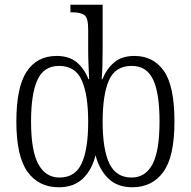

<svg xmlns="http://www.w3.org/2000/svg" viewBox="-20 -780 805 810"><path d="M228 10Q143 10 96 -55.5Q49 -121 49 -267Q49 -412 92.5 -478Q136 -544 219 -544Q272 -544 304 -517Q336 -490 353 -446H356Q355 -470 353.5 -503.5Q352 -537 352 -568V-656Q352 -705 336 -716.5Q320 -728 285 -728H277V-760H413V-569Q413 -538 412 -502Q411 -466 409 -446H412Q430 -490 462 -517Q494 -544 547 -544Q627 -544 671.5 -480.5Q716 -417 716 -267Q716 -119 669 -54.5Q622 10 538 10Q475 10 437 -27Q399 -64 383 -125Q368 -64 330 -27Q292 10 228 10ZM231 -31Q297 -31 324.5 -90.5Q352 -150 352 -267Q352 -380 325 -441Q298 -502 229 -502Q165 -502 138 -443Q111 -384 111 -268Q111 -143 142 -87Q173 -31 231 -31ZM535 -31Q593 -31 623 -86.5Q653 -142 653 -268Q653 -388 625.5 -445Q598 -502 536 -502Q466 -502 439.5 -441Q413 -380 413 -267Q413 -149 441.5 -90Q470 -31 535 -31Z"/></svg>

Font: Noto Serif Condensed Light
Style: Regular
Weight: 300
Width: 3
Designer: Monotype Design Team
Foundry: Monotype Imaging Inc.
Version: Version 2.013